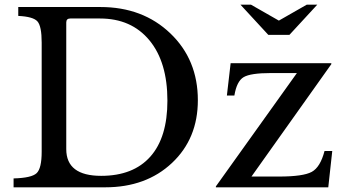

<svg xmlns="http://www.w3.org/2000/svg" viewBox="-20 -800 1481 820"><path d="M429 0H38V-38Q115 -40 136.5 -60.5Q158 -81 158 -152V-618Q158 -688 140 -708.5Q122 -729 58 -732V-770H409Q590 -770 707.5 -657.5Q825 -545 825 -372Q825 -208 714.5 -104Q604 0 429 0ZM407 -721H280Q263 -721 263 -704V-163Q263 -49 412 -49Q549 -49 622 -131Q695 -213 695 -370Q695 -535 618 -628Q541 -721 407 -721ZM1399 -155 1382 0H902V-4L1248 -488H1137Q1050 -488 1020.5 -470.5Q991 -453 981 -392H949L965 -530H1395V-526L1054 -46H1171Q1275 -46 1311.5 -66Q1348 -86 1366 -155ZM1216 -651H1126L1007 -780H1052L1171 -712L1290 -780H1335Z"/></svg>

Font: Libre Baskerville
Style: Regular
Weight: 400
Designer: Pablo Impallari, Rodrigo Fuenzalida
Foundry: Pablo Impallari, Rodrigo Fuenzalida
Version: Version 1.000